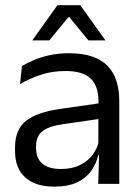

<svg xmlns="http://www.w3.org/2000/svg" viewBox="-20 -703 534 734"><path d="M355.5 0 359 -118.5 356 -131V-286.5L356.5 -315Q356.5 -374.5 326.2 -403Q296 -431.5 230.5 -431.5Q178 -431.5 134.2 -416.5Q90.5 -401.5 56.5 -381.5L64 -450.5Q83 -462 109.2 -473.2Q135.5 -484.5 169.2 -492Q203 -499.5 243.5 -499.5Q296 -499.5 332.8 -486.8Q369.5 -474 392.2 -450Q415 -426 425.5 -392Q436 -358 436 -316V0ZM187.5 10.5Q115 10.5 76.2 -24.8Q37.5 -60 37.5 -125.5V-140Q37.5 -207.5 79.2 -240.8Q121 -274 212 -287L366.5 -309L371 -250L222 -228.5Q166 -220.5 142 -201.2Q118 -182 118 -144.5V-136.5Q118 -98 141.8 -77.5Q165.5 -57 213 -57Q255 -57 285 -71.5Q315 -86 333.5 -110.5Q352 -135 358.5 -165L371 -110H355.5Q348.5 -78 329.2 -50.5Q310 -23 275.5 -6.2Q241 10.5 187.5 10.5ZM199.5 -683H287L382.5 -549.5V-548.5H318L245 -637.5H241.5L168.5 -548.5H104V-549.5Z"/></svg>

Font: Anek Tamil
Style: Regular
Weight: 400
Designer: Aadarsh Rajan (Tamil), Yesha Goshar (Latin)
Foundry: Ek Type
Version: Version 1.003